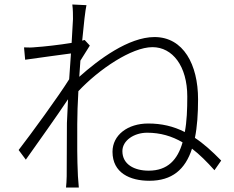

<svg xmlns="http://www.w3.org/2000/svg" viewBox="-20 -804 1040 855"><path d="M305 -719 299 -613C244 -604 173 -596 139 -594C122 -592 105 -592 87 -593L92 -538C159 -548 254 -560 296 -566L288 -451C242 -377 118 -207 63 -136L95 -93C153 -175 231 -284 283 -362L278 -256C278 -156 277 -115 277 -19C277 -3 275 21 274 31H331C330 15 328 -3 327 -20C323 -107 324 -154 324 -251C324 -294 326 -345 329 -398C420 -495 566 -594 659 -594C748 -594 814 -510 814 -374C814 -317 812 -263 803 -216C752 -242 699 -254 640 -254C549 -254 481 -203 481 -128C481 -34 559 1 645 1C746 1 805 -49 835 -142C869 -116 901 -84 935 -46L965 -89C924 -131 886 -165 848 -190C858 -239 862 -297 862 -362C862 -516 797 -639 668 -639C553 -639 419 -539 333 -462L338 -534L380 -601L357 -626L346 -623C353 -698 360 -759 365 -781L302 -784C305 -762 305 -738 305 -719ZM793 -170C771 -93 727 -44 642 -44C578 -44 525 -72 525 -131C525 -179 578 -213 635 -213C694 -213 745 -198 793 -170Z"/></svg>

Font: Noto Sans CJK SC Light
Style: Regular
Weight: 300
Designer: Ryoko NISHIZUKA 西塚涼子 (kana, bopomofo & ideographs); Paul D. Hunt (Latin, Greek & Cyrillic); Sandoll Communications 산돌커뮤니
Foundry: Adobe
Version: Version 2.004;hotconv 1.0.118;makeotfexe 2.5.65603